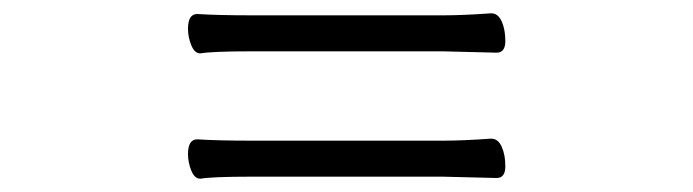

<svg xmlns="http://www.w3.org/2000/svg" viewBox="-20 -537 1040 288"><path d="M276 -516Q306 -514 358 -514H645Q674 -514 716 -517H717Q727 -517 732.5 -505Q738 -493 738 -475.5Q738 -458 725 -458L644 -460H357Q299 -460 281 -457H280Q272 -457 267 -469Q262 -481 262 -494Q262 -516 276 -516ZM276 -328Q306 -326 358 -326H645Q674 -326 716 -329H717Q727 -329 732.5 -317Q738 -305 738 -287.5Q738 -270 725 -270L644 -272H357Q299 -272 281 -269H280Q272 -269 267 -281Q262 -293 262 -306Q262 -328 276 -328Z"/></svg>

Font: Moon Stars Kai T HW
Style: Regular
Weight: 400
Designer: GuiWonder
Version: Version 1.101